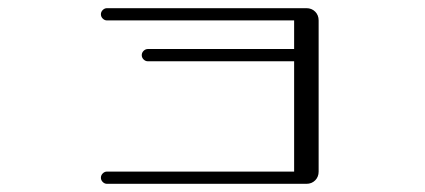

<svg xmlns="http://www.w3.org/2000/svg" viewBox="-20 -595 1040 470"><path d="M227 -160Q227 -166 231.5 -170.5Q236 -175 242 -175H700V-445H342Q336 -445 331.5 -449.5Q327 -454 327 -460Q327 -466 331.5 -470.5Q336 -475 342 -475H700V-545H242Q236 -545 231.5 -549.5Q227 -554 227 -560Q227 -566 231.5 -570.5Q236 -575 242 -575H730Q743 -575 751.5 -566.5Q760 -558 760 -545V-175Q760 -162 751.5 -153.5Q743 -145 730 -145H242Q236 -145 231.5 -149.5Q227 -154 227 -160Z"/></svg>

Font: GL-CurulMinamoto Light
Style: Regular
Weight: 300
Designer: Eunice (kana); Ryoko NISHIZUKA 西塚涼子 (ideographs); Frank Grießhammer (Latin, Greek & Cyrillic); Wenlong ZHANG
Foundry: Gutenberg Labo; Adobe
Version: Version 1.002